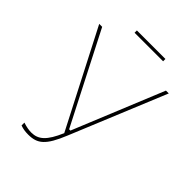

<svg xmlns="http://www.w3.org/2000/svg" viewBox="-235 -935 1056 1056"><g transform="rotate(45 293.0 -407.0)"><path d="M197 -803H419V-821H197ZM179 7C251 7 287 -22 336 -142L566 -700H544L328 -173H318L48 -700H25L314 -139C273 -43 237 -13 183 -13C166 -13 146 -16 118 -25V-3C137 4 156 7 179 7Z"/></g></svg>

Font: Fixel Display Thin
Style: Regular
Weight: 100
Designer: AlfaBravo + MacPaw
Foundry: Kyrylo Tkachov, Marchela Mozhyna, Serhii Makarenko, Maria Weinstein, Zakhar Kryvoshyya
Version: Version 1.211